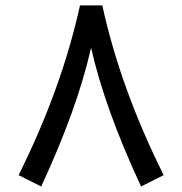

<svg xmlns="http://www.w3.org/2000/svg" viewBox="-20 -677 665 701"><path d="M577.6 -37.6Q577.6 -37.6 495.1 3.9Q362.8 -279.8 312.5 -502.9Q262.7 -280.8 130.4 3.9Q130.4 3.9 47.9 -37.6Q205.1 -353 272 -657.2H353.5Q419.9 -353.5 577.6 -37.6Z"/></svg>

Font: Nahid FD
Style: FD
Weight: 400
Foundry: DejaVu fonts team - Redesigned by Saber Rastikerdar
Version: Version 0.3.0